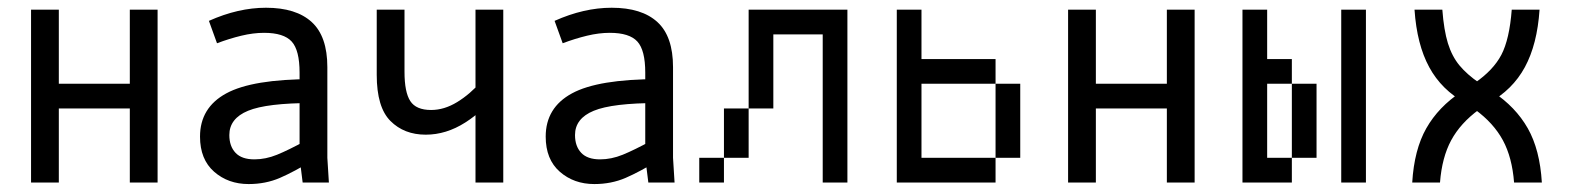

<svg xmlns="http://www.w3.org/2000/svg" viewBox="-20 -462 3978 486"><path d="M308.6 0V-187.5H128.9V0H58.6V-437.5H128.9V-250H308.6V-437.5H378.9V0Z M648.4 -378.9Q621.1 -378.9 590.8 -371.6Q560.5 -364.3 529.3 -352.5L508.8 -409.2Q583 -442.4 653.3 -442.4Q729.5 -442.4 769 -406.2Q808.6 -370.1 808.6 -292V-62.5L812.5 0H746.1L738.3 -62.5V-278.3Q738.3 -335 718.3 -356.9Q698.2 -378.9 648.4 -378.9ZM560.5 -120.1Q560.5 -91.8 576.2 -75.2Q591.8 -58.6 624 -58.6Q652.3 -58.6 681.2 -70.3Q710 -82 754.9 -106.4L758.8 -108.4L774.4 -57.6Q773.4 -57.6 772.5 -56.6Q724.6 -27.3 688.5 -11.7Q652.3 3.9 609.4 3.9Q557.6 3.9 522 -27.3Q486.3 -58.6 486.3 -116.2Q486.3 -189.5 552.7 -225.6Q619.1 -261.7 770.5 -261.7V-201.2Q655.3 -201.2 607.9 -181.6Q560.5 -162.1 560.5 -120.1Z M1183.6 0V-437.5H1253.9V0ZM1071.3 -183.6Q1104.5 -183.6 1137.2 -203.6Q1169.9 -223.6 1198.2 -255.9L1233.4 -225.6Q1206.1 -182.6 1157.7 -151.9Q1109.4 -121.1 1057.6 -121.1Q1002.9 -121.1 968.3 -155.8Q933.6 -190.4 933.6 -272.5V-437.5H1003.9V-280.3Q1003.9 -228.5 1018.6 -206.1Q1033.2 -183.6 1071.3 -183.6Z M1523.4 -378.9Q1496.1 -378.9 1465.8 -371.6Q1435.5 -364.3 1404.3 -352.5L1383.8 -409.2Q1458 -442.4 1528.3 -442.4Q1604.5 -442.4 1644 -406.2Q1683.6 -370.1 1683.6 -292V-62.5L1687.5 0H1621.1L1613.3 -62.5V-278.3Q1613.3 -335 1593.3 -356.9Q1573.2 -378.9 1523.4 -378.9ZM1435.5 -120.1Q1435.5 -91.8 1451.2 -75.2Q1466.8 -58.6 1499 -58.6Q1527.3 -58.6 1556.2 -70.3Q1585 -82 1629.9 -106.4L1633.8 -108.4L1649.4 -57.6Q1648.4 -57.6 1647.5 -56.6Q1599.6 -27.3 1563.5 -11.7Q1527.3 3.9 1484.4 3.9Q1432.6 3.9 1397 -27.3Q1361.3 -58.6 1361.3 -116.2Q1361.3 -189.5 1427.7 -225.6Q1494.1 -261.7 1645.5 -261.7V-201.2Q1530.3 -201.2 1482.9 -181.6Q1435.5 -162.1 1435.5 -120.1Z M2000 -437.5V-375H1937.5V-437.5ZM1937.5 -437.5V-375H1875V-437.5ZM2062.5 -437.5V-375H2000V-437.5ZM2125 -437.5V-375H2062.5V-437.5ZM2125 -375V-312.5H2062.5V-375ZM2125 -312.5V-250H2062.5V-312.5ZM2125 -250V-187.5H2062.5V-250ZM2125 -187.5V-125H2062.5V-187.5ZM2125 -125V-62.5H2062.5V-125ZM2125 -62.5V0H2062.5V-62.5ZM1812.5 -62.5V0H1750V-62.5ZM1875 -125V-62.5H1812.5V-125ZM1937.5 -375V-312.5H1875V-375ZM1937.5 -312.5V-250H1875V-312.5ZM1937.5 -250V-187.5H1875V-250ZM1875 -187.5V-125H1812.5V-187.5Z M2312.5 -437.5V-375H2250V-437.5ZM2312.5 -375V-312.5H2250V-375ZM2375 -62.5V0H2312.5V-62.5ZM2312.5 -62.5V0H2250V-62.5ZM2312.5 -125V-62.5H2250V-125ZM2312.5 -187.5V-125H2250V-187.5ZM2312.5 -250V-187.5H2250V-250ZM2312.5 -312.5V-250H2250V-312.5ZM2437.5 -62.5V0H2375V-62.5ZM2500 -62.5V0H2437.5V-62.5ZM2562.5 -125V-62.5H2500V-125ZM2562.5 -187.5V-125H2500V-187.5ZM2562.5 -250V-187.5H2500V-250ZM2500 -312.5V-250H2437.5V-312.5ZM2437.5 -312.5V-250H2375V-312.5ZM2375 -312.5V-250H2312.5V-312.5Z M2933.6 0V-187.5H2753.9V0H2683.6V-437.5H2753.9V-250H2933.6V-437.5H3003.9V0Z M3187.5 -437.5V-375H3125V-437.5ZM3187.5 -375V-312.5H3125V-375ZM3250 -62.5V0H3187.5V-62.5ZM3187.5 -62.5V0H3125V-62.5ZM3187.5 -125V-62.5H3125V-125ZM3187.5 -187.5V-125H3125V-187.5ZM3187.5 -250V-187.5H3125V-250ZM3187.5 -312.5V-250H3125V-312.5ZM3437.5 -125V-62.5H3375V-125ZM3437.5 -187.5V-125H3375V-187.5ZM3437.5 -250V-187.5H3375V-250ZM3250 -312.5V-250H3187.5V-312.5ZM3437.5 -437.5V-375H3375V-437.5ZM3437.5 -375V-312.5H3375V-375ZM3437.5 -312.5V-250H3375V-312.5ZM3437.5 -62.5V0H3375V-62.5ZM3312.5 -250V-187.5H3250V-250ZM3312.5 -187.5V-125H3250V-187.5ZM3312.5 -125V-62.5H3250V-125Z M3625 0H3554.7Q3559.6 -83 3590.3 -137.2Q3621.1 -191.4 3678.7 -229.5L3712.9 -252Q3759.8 -284.2 3780.3 -323.2Q3800.8 -362.3 3806.6 -437.5H3877Q3871.1 -349.6 3839.8 -292Q3808.6 -234.4 3748 -201.2L3723.6 -184.6Q3676.8 -150.4 3653.3 -106.9Q3629.9 -63.5 3625 0ZM3560.5 -437.5H3630.9Q3634.8 -385.7 3645 -352.5Q3655.3 -319.3 3674.3 -296.4Q3693.4 -273.4 3724.6 -252L3758.8 -229.5Q3816.4 -191.4 3847.2 -137.2Q3877.9 -83 3882.8 0H3812.5Q3807.6 -63.5 3784.2 -106.9Q3760.7 -150.4 3713.9 -184.6L3689.5 -201.2Q3628.9 -234.4 3597.7 -292Q3566.4 -349.6 3560.5 -437.5Z"/></svg>

Font: Sudo Var
Style: Regular
Weight: 400
Monospace: yes
Designer: Jens Kutilek
Foundry: Jens Kutilek
Version: Version 0.065;FEAKit 1.0